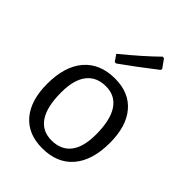

<svg xmlns="http://www.w3.org/2000/svg" viewBox="-206 -796 902 902"><g transform="rotate(45 245.5 -344.5)"><path d="M447 -235Q447 -119 393 -55.5Q339 8 239 8Q145 8 93.5 -52.5Q42 -113 42 -223Q42 -339 96.5 -402.5Q151 -466 251 -466Q344 -466 395.5 -405.5Q447 -345 447 -235ZM117 -241Q117 -145 149.5 -97Q182 -49 244 -49Q307 -49 340 -91Q373 -133 373 -217Q373 -312 340.5 -361Q308 -410 246 -410Q183 -410 150 -367Q117 -324 117 -241ZM345 -696 375 -654 373 -646Q274 -569 203 -519L194 -520L172 -552Q270 -632 336 -697Z"/></g></svg>

Font: Alegreya Sans
Style: Regular
Weight: 400
Designer: Juan Pablo del Peral
Foundry: Huerta Tipografica
Version: Version 2.008; ttfautohint (v1.6)